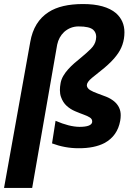

<svg xmlns="http://www.w3.org/2000/svg" viewBox="-45 -724 652 952"><path d="M114.5 208H-25L105 -516Q122.5 -617 196 -664Q257.5 -704 367 -704Q476.5 -704 530.5 -658.5Q572 -621 572 -564Q572 -498.5 532 -448Q512 -421 472 -387Q422.5 -348 410.5 -337.5Q385.5 -316.5 385.5 -301Q386.5 -286.5 402 -277.2Q417.5 -268 438.8 -260.5Q460 -253 481.5 -244.5Q503 -236 521 -221.5Q554 -193.5 553.5 -152Q553.5 -139 551 -125Q537.5 -50 473.5 -15Q423 11.5 344 11Q277 11 213 -13L230.5 -125Q298.5 -95.5 349 -95Q408 -95 412 -118.5V-123Q412 -134 400.5 -141.5Q389 -149 369.2 -156Q349.5 -163 326.8 -172.8Q304 -182.5 285.5 -199.2Q267 -216 257.5 -243Q252 -258 252 -277.5Q252 -293.5 255.5 -312.2Q259 -331 269 -348Q279 -365 293 -380.5Q307 -396 323.5 -410.5Q340 -425 357 -438.5Q385 -461.5 405.8 -482.2Q426.5 -503 430.5 -527L432 -541Q432 -562.5 417.5 -576Q399 -593 345 -593Q304 -593 273 -565.5Q246.5 -540.5 238.5 -502.5Z"/></svg>

Font: Lucymar Sans
Style: Bold Italic
Weight: 700
Italic angle: -10°
Foundry: The League of Moveable Type (original font) / Main changes by Cristiano Sobral with portions from Mirco Monsees
Version: Version 2.00;August 30, 2020;FontCreator 13.0.0.2681 64-bit